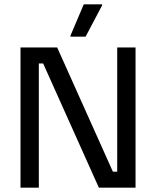

<svg xmlns="http://www.w3.org/2000/svg" viewBox="-20 -870 723 890"><path d="M75 0V-650H245L503.3 -74.2H523.3V-650H608.3V0H438.3L180 -575.8H160V0ZM306.7 -700V-705L368.3 -850H453.3V-845L376.7 -700Z"/></svg>

Font: Familjen Grotesk GF
Style: Regular
Weight: 400
Designer: Anders Wikstroem, Jonas Baeckman, Matilda Gysing, Kristian Moeller
Foundry: Familjen STHLM AB
Version: Version 2.000; Beta; Release 4; Build 6